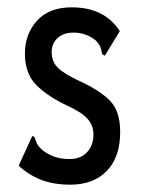

<svg xmlns="http://www.w3.org/2000/svg" viewBox="-20 -494 390 524"><path d="M172 10Q125 10 90.5 -4Q56 -18 31 -42L64 -114L68 -123L74 -120Q77 -112 80 -104Q83 -96 95 -85Q110 -73 128 -66.5Q146 -60 170 -60Q200 -60 217.5 -78.5Q235 -97 235 -127Q235 -151 219.5 -169Q204 -187 165 -205Q113 -229 80.5 -260.5Q48 -292 48 -348Q48 -401 81 -437.5Q114 -474 176 -474Q265 -474 307 -409L271 -350L266 -342L259 -346Q257 -354 255 -362.5Q253 -371 242 -383Q229 -394 213.5 -399.5Q198 -405 181 -405Q153 -405 137 -390Q121 -375 121 -352Q121 -326 138 -309Q155 -292 201 -271Q258 -244 283 -216Q308 -188 308 -134Q308 -65 271.5 -27.5Q235 10 172 10Z"/></svg>

Font: Inconsolata ExtraCondensed SemiBold
Style: Regular
Weight: 600
Width: 2
Monospace: yes
Designer: Raph Levien, Cyreal, Brenton Simpson
Foundry: Raph Levien, Cyreal, Google
Version: Version 3.001; ttfautohint (v1.8.2.53-6de2)